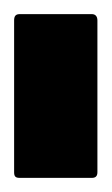

<svg xmlns="http://www.w3.org/2000/svg" viewBox="29 -339 158 272"><g transform="rotate(-90 108.0 -203.0)"><path d="M0 -144H215C221 -144 224 -147 224 -152V-254C224 -260 221 -262 215 -262H0C-6 -262 -8 -260 -8 -254V-152C-8 -147 -6 -144 0 -144Z"/></g></svg>

Font: Noto Naskh Arabic UI
Style: Bold
Weight: 700
Designer: Monotype Design Team, David Williams, Mohamad Dakak and Nizar Qandah
Foundry: Monotype Imaging Inc.
Version: Version 2.016